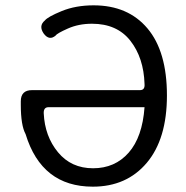

<svg xmlns="http://www.w3.org/2000/svg" viewBox="-20 -688 698 720"><path d="M328 12Q136 12 76 -185Q58 -218 58 -295V-308Q58 -350 100 -350H505Q524 -350 522 -373Q519 -471 469 -535Q419 -599 325 -599Q275 -599 234.5 -581Q194 -563 189 -555Q165 -534 144 -562Q124 -591 148 -611Q159 -625 211.5 -646.5Q264 -668 331 -668Q460 -668 533 -581.5Q606 -495 606 -330Q606 -167 530.5 -77.5Q455 12 328 12ZM144 -263Q148 -177 197.5 -117Q247 -57 329 -57Q411 -57 462.5 -115.5Q514 -174 522 -286H162Q143 -286 144 -263Z"/></svg>

Font: Raw Maruko Gothic CJK TC
Style: Regular
Weight: 400
Version: Version 1.001